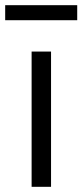

<svg xmlns="http://www.w3.org/2000/svg" viewBox="-49 -721 318 741"><path d="M73 0V-522H148V0ZM-29 -643V-701H249V-643Z"/></svg>

Font: Lexend Deca Light
Style: Regular
Weight: 300
Designer: Bonnie Shaver-Troup, Thomas Jockin
Foundry: Lexend
Version: Version 1.008; ttfautohint (v1.8.4.7-5d5b)